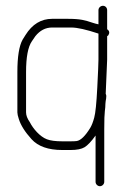

<svg xmlns="http://www.w3.org/2000/svg" viewBox="-20 -530 446 663"><path d="M335.5 -510C327.2 -510 320 -503.2 320 -495V-446C313.3 -447.3 306.5 -449.2 299.5 -451.5C273.6 -460.1 258.4 -465 214 -465H160C122 -465 91.3 -446.3 68 -409L58 -393C46 -371.4 40 -334.1 40 -281V-142C40 -136.7 41.7 -129 45 -119C51.6 -97.6 66.2 -74.4 88.8 -49.5C111.3 -24.5 146.8 -12 195 -12H224C245.3 -12 261.4 -15.2 272 -21.6C282.7 -28.1 295.4 -41.5 310 -62V98C310 105.9 317.1 113 325 113C332.9 113 340 105.9 340 98V-84C340 -116 340.7 -136.7 342 -146C343.3 -155.3 344 -163.8 344 -171.5C344 -183.5 350.3 -197.2 345 -206L350 -324V-405C351.3 -406.3 352.7 -407.3 354 -408C359.3 -416.7 358 -423.7 350 -429V-495C350 -503.2 343.9 -510 335.5 -510ZM320 -414V-324C320 -312.7 318.6 -280.4 315.9 -227.2C313.2 -174 309.7 -139.5 305.4 -123.9C301.2 -108.3 296.5 -96.4 291.5 -88.2C274.4 -60.4 258.9 -45.3 245 -43C239.7 -42.3 232.7 -42 224 -42H195C172.1 -42 154.4 -44.3 142 -49C117.8 -58.1 94.1 -85.9 83 -108C74.3 -120.4 70 -131.7 70 -142V-281C70 -332.7 76.7 -368.2 90 -387.4C95.3 -395.1 99.3 -401 102 -405C118 -425 137.3 -435 160 -435H226C246.7 -435 278 -428 320 -414Z"/></svg>

Font: MewTooHand
Style: Condensed
Weight: 400
Designer: Mew Too, Robert Jablonski
Version: Version 0.77